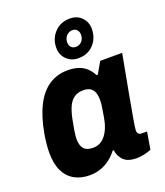

<svg xmlns="http://www.w3.org/2000/svg" viewBox="-145 -885 854 995"><g transform="rotate(-20 281.5 -387.5)"><path d="M179 12Q130 12 94 -8.5Q58 -29 39 -69Q20 -109 20 -168Q20 -191 22.5 -217Q25 -243 30 -272Q46 -361 76.5 -420.5Q107 -480 152 -509.5Q197 -539 255 -539Q288 -539 313.5 -530.5Q339 -522 357 -505.5Q375 -489 388 -464H395L431 -527H552L528 -397Q522 -366 515.5 -330.5Q509 -295 503 -260.5Q497 -226 491.5 -197Q486 -168 483.5 -148.5Q481 -129 481 -125Q481 -112 487.5 -106Q494 -100 505 -100H534L518 -5Q501 2 479.5 7Q458 12 436 12Q407 12 385.5 2.5Q364 -7 352 -29Q347 -36 343.5 -46Q340 -56 339 -67L333 -68Q305 -31 266 -9.5Q227 12 179 12ZM243 -116Q264 -116 281 -124.5Q298 -133 311.5 -150Q325 -167 334.5 -190.5Q344 -214 349 -244Q354 -276 357 -293.5Q360 -311 360.5 -321Q361 -331 361 -337Q361 -362 354.5 -379Q348 -396 333.5 -405Q319 -414 296 -414Q266 -414 245.5 -400Q225 -386 212.5 -358.5Q200 -331 192 -290Q185 -255 182 -235.5Q179 -216 178 -205.5Q177 -195 177 -188Q177 -152 192.5 -134Q208 -116 243 -116ZM331 -578Q292 -578 266 -603.5Q240 -629 240 -667Q240 -718 273 -752.5Q306 -787 357 -787Q397 -787 422 -761.5Q447 -736 447 -698Q447 -664 432.5 -637Q418 -610 392 -594Q366 -578 331 -578ZM337 -638Q351 -638 361.5 -644.5Q372 -651 378 -662.5Q384 -674 384 -688Q384 -705 374.5 -715.5Q365 -726 350 -726Q337 -726 326 -719Q315 -712 309 -700.5Q303 -689 303 -675Q303 -658 312.5 -648Q322 -638 337 -638Z"/></g></svg>

Font: Archivo SemiCondensed ExtraBold
Style: Italic
Weight: 800
Width: 4
Italic angle: -10°
Designer: Hector Gatti
Foundry: Omnibus-Type
Version: Version 2.001